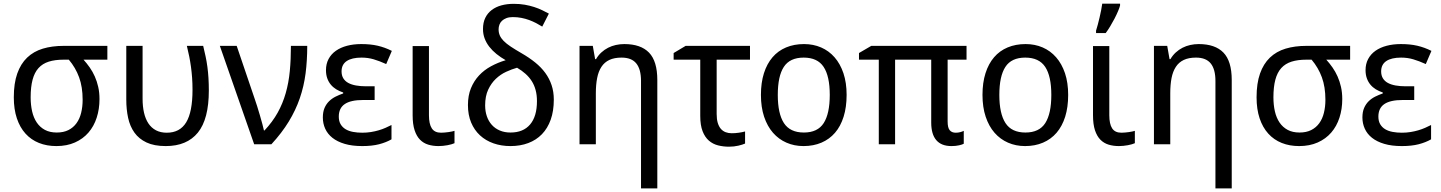

<svg xmlns="http://www.w3.org/2000/svg" viewBox="-20 -786 7852 1046"><path d="M522 -246.1Q522 -191.9 506.8 -145Q491.7 -98.1 461.9 -63.7Q432.1 -29.3 388.2 -9.8Q344.2 9.8 287.1 9.8Q234.9 9.8 192.1 -7.3Q149.4 -24.4 118.9 -58.1Q88.4 -91.8 71.8 -141.4Q55.2 -190.9 55.2 -255.9Q55.2 -332 74 -385.3Q92.8 -438.5 127.9 -472.2Q163.1 -505.9 213.4 -521Q263.7 -536.1 326.2 -536.1H564.9V-460.9H435.1Q453.1 -440.9 469 -418.2Q484.9 -395.5 496.6 -369.1Q508.3 -342.8 515.1 -312.5Q522 -282.2 522 -246.1ZM147 -255.9Q147 -214.4 155 -179.2Q163.1 -144 180.4 -118.4Q197.8 -92.8 224.6 -78.4Q251.5 -64 289.1 -64Q326.2 -64 352.8 -77.4Q379.4 -90.8 396.7 -114.7Q414.1 -138.7 422.1 -171.4Q430.2 -204.1 430.2 -242.2Q430.2 -312.5 410.9 -365Q391.6 -417.5 355 -460.9H326.2Q279.8 -460.9 245.8 -450.2Q211.9 -439.5 189.9 -415.3Q168 -391.1 157.5 -351.8Q147 -312.5 147 -255.9Z M882.8 9.8Q819.8 9.8 778.3 -9.8Q736.8 -29.3 712.4 -63.5Q688 -97.7 678 -143.8Q668 -189.9 668 -243.2V-536.1H756.8V-248Q756.8 -206.1 764.6 -171.9Q772.5 -137.7 788.6 -113.5Q804.7 -89.4 829.6 -76.2Q854.5 -63 888.7 -63Q960 -63 994.4 -119.6Q1028.8 -176.3 1028.8 -296.9Q1028.8 -331.5 1026.6 -362.1Q1024.4 -392.6 1020.5 -421.1Q1016.6 -449.7 1011 -478Q1005.4 -506.3 998 -536.1H1086.9Q1094.2 -506.3 1100.1 -478.5Q1106 -450.7 1109.9 -421.6Q1113.8 -392.6 1115.7 -361.1Q1117.7 -329.6 1117.7 -293Q1117.7 -137.2 1058.1 -63.7Q998.5 9.8 882.8 9.8Z M1177.7 -536.1H1269.5L1367.7 -247.1Q1373.5 -231 1381.1 -206.8Q1388.7 -182.6 1396 -157.5Q1403.3 -132.3 1409.4 -109.9Q1415.5 -87.4 1418 -75.2H1420.9Q1464.8 -122.1 1492.7 -172.1Q1520.5 -222.2 1536.6 -278.6Q1552.7 -335 1558.8 -398.7Q1564.9 -462.4 1564.9 -536.1H1653.8Q1653.8 -456.5 1644.8 -386.2Q1635.7 -315.9 1613.3 -250.7Q1590.8 -185.5 1553.2 -123.8Q1515.6 -62 1458.5 0H1364.7Z M2021 -315.9V-241.2H1958Q1890.6 -241.2 1858.2 -219Q1825.7 -196.8 1825.7 -150.9Q1825.7 -126 1835.7 -109.1Q1845.7 -92.3 1862.8 -82Q1879.9 -71.8 1903.3 -67.4Q1926.8 -63 1953.6 -63Q1978.5 -63 2001 -66.7Q2023.4 -70.3 2043.2 -76.2Q2063 -82 2080.3 -89.6Q2097.7 -97.2 2112.8 -105V-26.9Q2084 -10.3 2045.4 -0.2Q2006.8 9.8 1953.6 9.8Q1898.4 9.8 1857.9 -2.2Q1817.4 -14.2 1791 -35.2Q1764.6 -56.2 1751.7 -84.7Q1738.8 -113.3 1738.8 -146Q1738.8 -176.3 1748 -197.8Q1757.3 -219.2 1772.7 -234.4Q1788.1 -249.5 1808.1 -259.5Q1828.1 -269.5 1849.6 -276.9V-282.2Q1828.6 -289.1 1811.5 -299.6Q1794.4 -310.1 1782 -325.2Q1769.5 -340.3 1762.7 -359.9Q1755.9 -379.4 1755.9 -403.8Q1755.9 -438 1770 -464.6Q1784.2 -491.2 1809.8 -509.3Q1835.4 -527.3 1870.6 -536.6Q1905.8 -545.9 1947.8 -545.9Q1973.6 -545.9 1995.6 -543.7Q2017.6 -541.5 2037.6 -536.9Q2057.6 -532.2 2076.4 -525.4Q2095.2 -518.6 2114.7 -508.8L2084 -437Q2047.4 -453.6 2015.9 -462.9Q1984.4 -472.2 1949.7 -472.2Q1897 -472.2 1868.9 -453.4Q1840.8 -434.6 1840.8 -397Q1840.8 -375 1850.3 -359.4Q1859.9 -343.8 1877.4 -334.2Q1895 -324.7 1919.4 -320.3Q1943.8 -315.9 1973.6 -315.9Z M2316.9 -535.2V-158.2Q2316.9 -110.8 2332.3 -86.9Q2347.7 -63 2382.8 -63Q2391.6 -63 2402.6 -64Q2413.6 -64.9 2423.8 -66.4Q2434.1 -67.9 2442.9 -69.8Q2451.7 -71.8 2456.1 -73.2V-5.9Q2449.7 -2.9 2439.7 0Q2429.7 2.9 2418 5.1Q2406.2 7.3 2393.6 8.5Q2380.9 9.8 2369.1 9.8Q2338.9 9.8 2313 2Q2287.1 -5.9 2268.3 -24.9Q2249.5 -43.9 2238.8 -76.4Q2228 -108.9 2228 -158.2V-535.2Z M2734.9 -458Q2707.5 -473.6 2684.8 -491.9Q2662.1 -510.3 2645.8 -531.2Q2629.4 -552.2 2620.4 -576.2Q2611.3 -600.1 2611.3 -627.9Q2611.3 -663.1 2623.8 -688.7Q2636.2 -714.4 2658.7 -731.4Q2681.2 -748.5 2711.7 -756.8Q2742.2 -765.1 2778.3 -765.1Q2811.5 -765.1 2839.1 -760.3Q2866.7 -755.4 2890.1 -747.8Q2913.6 -740.2 2933.3 -730.7Q2953.1 -721.2 2970.2 -711.9L2934.1 -641.1Q2918.5 -650.9 2900.6 -660.2Q2882.8 -669.4 2863 -676.8Q2843.3 -684.1 2821 -688.5Q2798.8 -692.9 2773.9 -692.9Q2753.4 -692.9 2738.8 -687.3Q2724.1 -681.6 2714.6 -672.6Q2705.1 -663.6 2700.7 -651.4Q2696.3 -639.2 2696.3 -626Q2696.3 -607.9 2702.9 -592.8Q2709.5 -577.6 2724.1 -562.7Q2738.8 -547.9 2762.7 -532Q2786.6 -516.1 2821.3 -496.1Q2862.8 -472.2 2895.5 -445.8Q2928.2 -419.4 2950.7 -388.7Q2973.1 -357.9 2985.1 -322Q2997.1 -286.1 2997.1 -243.2Q2997.1 -181.2 2980.2 -134Q2963.4 -86.9 2932.4 -54.9Q2901.4 -22.9 2857.9 -6.6Q2814.5 9.8 2761.2 9.8Q2710.9 9.8 2668.5 -5.1Q2626 -20 2595 -48.6Q2564 -77.1 2546.6 -118.7Q2529.3 -160.2 2529.3 -213.9Q2529.3 -265.6 2545.7 -305.4Q2562 -345.2 2589.8 -375Q2617.7 -404.8 2655 -425Q2692.4 -445.3 2734.9 -458ZM2905.3 -234.9Q2905.3 -268.6 2897.9 -295.7Q2890.6 -322.8 2876.7 -344.5Q2862.8 -366.2 2842.8 -384Q2822.8 -401.9 2796.9 -417Q2768.6 -409.2 2737.8 -395Q2707 -380.9 2681.6 -356.9Q2656.2 -333 2639.6 -297.6Q2623 -262.2 2623 -211.9Q2623 -179.7 2632.3 -152.6Q2641.6 -125.5 2659.4 -105.7Q2677.2 -85.9 2702.9 -75Q2728.5 -64 2761.2 -64Q2830.6 -64 2867.9 -107.9Q2905.3 -151.9 2905.3 -234.9Z M3472.2 240.2V-345.2Q3472.2 -408.7 3446.5 -440.4Q3420.9 -472.2 3366.2 -472.2Q3326.7 -472.2 3299.8 -459.5Q3272.9 -446.8 3256.6 -421.9Q3240.2 -397 3233.2 -360.8Q3226.1 -324.7 3226.1 -277.8V0H3137.2V-536.1H3209.5L3222.2 -463.9H3227.1Q3239.3 -484.9 3256.1 -500.2Q3272.9 -515.6 3293 -525.9Q3313 -536.1 3335.4 -541Q3357.9 -545.9 3381.3 -545.9Q3470.7 -545.9 3515.9 -499.3Q3561 -452.6 3561 -350.1V240.2Z M4065.9 -536.1V-460.9H3884.3V-165Q3884.3 -136.2 3890.4 -116.2Q3896.5 -96.2 3907.5 -83.7Q3918.5 -71.3 3933.6 -65.7Q3948.7 -60.1 3966.3 -60.1Q3975.1 -60.1 3985.4 -60.8Q3995.6 -61.5 4005.4 -63Q4015.1 -64.5 4023.9 -66.2Q4032.7 -67.9 4039.1 -69.8V-3.9Q4032.7 -1 4023.2 2Q4013.7 4.9 4002.4 7.6Q3991.2 10.3 3978.3 11.7Q3965.3 13.2 3952.1 13.2Q3920.9 13.2 3892.3 6.1Q3863.8 -1 3842 -19.8Q3820.3 -38.6 3807.6 -71.3Q3794.9 -104 3794.9 -154.8V-460.9H3649.9V-497.1L3715.3 -536.1Z M4592.3 -269Q4592.3 -202.1 4575.9 -150.1Q4559.6 -98.1 4529.1 -62.7Q4498.5 -27.3 4455.1 -8.8Q4411.6 9.8 4357.4 9.8Q4307.1 9.8 4264.6 -8.8Q4222.2 -27.3 4191.2 -62.7Q4160.2 -98.1 4142.8 -150.1Q4125.5 -202.1 4125.5 -269Q4125.5 -335.4 4141.8 -387Q4158.2 -438.5 4188.5 -473.9Q4218.8 -509.3 4262.5 -527.6Q4306.2 -545.9 4360.4 -545.9Q4410.6 -545.9 4453.1 -527.6Q4495.6 -509.3 4526.6 -473.9Q4557.6 -438.5 4575 -387Q4592.3 -335.4 4592.3 -269ZM4217.3 -269Q4217.3 -167 4250.7 -115.5Q4284.2 -64 4359.4 -64Q4434.6 -64 4467.5 -115.5Q4500.5 -167 4500.5 -269Q4500.5 -371.1 4467 -421.6Q4433.6 -472.2 4358.4 -472.2Q4283.2 -472.2 4250.2 -421.6Q4217.3 -371.1 4217.3 -269Z M5186.5 -63Q5200.2 -63 5211.7 -66.2Q5223.1 -69.3 5230.5 -73.2V-2.9Q5223.1 1.5 5205.1 5.6Q5187 9.8 5163.6 9.8Q5108.4 9.8 5080.8 -22.5Q5053.2 -54.7 5053.2 -118.2V-460.9H4856.4V0H4767.6V-460.9H4659.7V-497.1L4726.6 -536.1H5245.6V-460.9H5142.6V-124Q5142.6 -89.8 5154.1 -76.4Q5165.5 -63 5186.5 -63Z M5799.3 -269Q5799.3 -202.1 5783 -150.1Q5766.6 -98.1 5736.1 -62.7Q5705.6 -27.3 5662.1 -8.8Q5618.7 9.8 5564.5 9.8Q5514.2 9.8 5471.7 -8.8Q5429.2 -27.3 5398.2 -62.7Q5367.2 -98.1 5349.9 -150.1Q5332.5 -202.1 5332.5 -269Q5332.5 -335.4 5348.9 -387Q5365.2 -438.5 5395.5 -473.9Q5425.8 -509.3 5469.5 -527.6Q5513.2 -545.9 5567.4 -545.9Q5617.7 -545.9 5660.2 -527.6Q5702.6 -509.3 5733.6 -473.9Q5764.6 -438.5 5782 -387Q5799.3 -335.4 5799.3 -269ZM5424.3 -269Q5424.3 -167 5457.8 -115.5Q5491.2 -64 5566.4 -64Q5641.6 -64 5674.6 -115.5Q5707.5 -167 5707.5 -269Q5707.5 -371.1 5674.1 -421.6Q5640.6 -472.2 5565.4 -472.2Q5490.2 -472.2 5457.3 -421.6Q5424.3 -371.1 5424.3 -269Z M6023.4 -535.2V-158.2Q6023.4 -110.8 6038.8 -86.9Q6054.2 -63 6089.4 -63Q6098.1 -63 6109.1 -64Q6120.1 -64.9 6130.4 -66.4Q6140.6 -67.9 6149.4 -69.8Q6158.2 -71.8 6162.6 -73.2V-5.9Q6156.2 -2.9 6146.2 0Q6136.2 2.9 6124.5 5.1Q6112.8 7.3 6100.1 8.5Q6087.4 9.8 6075.7 9.8Q6045.4 9.8 6019.5 2Q5993.7 -5.9 5974.9 -24.9Q5956.1 -43.9 5945.3 -76.4Q5934.6 -108.9 5934.6 -158.2V-535.2ZM5951.2 -619.1Q5956.1 -633.8 5960.9 -652.6Q5965.8 -671.4 5970.5 -691.2Q5975.1 -710.9 5979 -730.5Q5982.9 -750 5984.9 -766.1H6082V-755.9Q6079.1 -744.1 6071 -725.1Q6063 -706.1 6052 -684.8Q6041 -663.6 6028.3 -642.6Q6015.6 -621.6 6003.9 -606H5951.2Z M6601.6 240.2V-345.2Q6601.6 -408.7 6575.9 -440.4Q6550.3 -472.2 6495.6 -472.2Q6456.1 -472.2 6429.2 -459.5Q6402.3 -446.8 6386 -421.9Q6369.6 -397 6362.5 -360.8Q6355.5 -324.7 6355.5 -277.8V0H6266.6V-536.1H6338.9L6351.6 -463.9H6356.4Q6368.7 -484.9 6385.5 -500.2Q6402.3 -515.6 6422.4 -525.9Q6442.4 -536.1 6464.8 -541Q6487.3 -545.9 6510.7 -545.9Q6600.1 -545.9 6645.3 -499.3Q6690.4 -452.6 6690.4 -350.1V240.2Z M7292.5 -246.1Q7292.5 -191.9 7277.3 -145Q7262.2 -98.1 7232.4 -63.7Q7202.6 -29.3 7158.7 -9.8Q7114.7 9.8 7057.6 9.8Q7005.4 9.8 6962.6 -7.3Q6919.9 -24.4 6889.4 -58.1Q6858.9 -91.8 6842.3 -141.4Q6825.7 -190.9 6825.7 -255.9Q6825.7 -332 6844.5 -385.3Q6863.3 -438.5 6898.4 -472.2Q6933.6 -505.9 6983.9 -521Q7034.2 -536.1 7096.7 -536.1H7335.4V-460.9H7205.6Q7223.6 -440.9 7239.5 -418.2Q7255.4 -395.5 7267.1 -369.1Q7278.8 -342.8 7285.6 -312.5Q7292.5 -282.2 7292.5 -246.1ZM6917.5 -255.9Q6917.5 -214.4 6925.5 -179.2Q6933.6 -144 6950.9 -118.4Q6968.3 -92.8 6995.1 -78.4Q7022 -64 7059.6 -64Q7096.7 -64 7123.3 -77.4Q7149.9 -90.8 7167.2 -114.7Q7184.6 -138.7 7192.6 -171.4Q7200.7 -204.1 7200.7 -242.2Q7200.7 -312.5 7181.4 -365Q7162.1 -417.5 7125.5 -460.9H7096.7Q7050.3 -460.9 7016.4 -450.2Q6982.4 -439.5 6960.4 -415.3Q6938.5 -391.1 6928 -351.8Q6917.5 -312.5 6917.5 -255.9Z M7684.6 -315.9V-241.2H7621.6Q7554.2 -241.2 7521.7 -219Q7489.3 -196.8 7489.3 -150.9Q7489.3 -126 7499.3 -109.1Q7509.3 -92.3 7526.4 -82Q7543.5 -71.8 7566.9 -67.4Q7590.3 -63 7617.2 -63Q7642.1 -63 7664.6 -66.7Q7687 -70.3 7706.8 -76.2Q7726.6 -82 7743.9 -89.6Q7761.2 -97.2 7776.4 -105V-26.9Q7747.6 -10.3 7709 -0.2Q7670.4 9.8 7617.2 9.8Q7562 9.8 7521.5 -2.2Q7481 -14.2 7454.6 -35.2Q7428.2 -56.2 7415.3 -84.7Q7402.3 -113.3 7402.3 -146Q7402.3 -176.3 7411.6 -197.8Q7420.9 -219.2 7436.3 -234.4Q7451.7 -249.5 7471.7 -259.5Q7491.7 -269.5 7513.2 -276.9V-282.2Q7492.2 -289.1 7475.1 -299.6Q7458 -310.1 7445.6 -325.2Q7433.1 -340.3 7426.3 -359.9Q7419.4 -379.4 7419.4 -403.8Q7419.4 -438 7433.6 -464.6Q7447.8 -491.2 7473.4 -509.3Q7499 -527.3 7534.2 -536.6Q7569.3 -545.9 7611.3 -545.9Q7637.2 -545.9 7659.2 -543.7Q7681.2 -541.5 7701.2 -536.9Q7721.2 -532.2 7740 -525.4Q7758.8 -518.6 7778.3 -508.8L7747.6 -437Q7710.9 -453.6 7679.4 -462.9Q7647.9 -472.2 7613.3 -472.2Q7560.5 -472.2 7532.5 -453.4Q7504.4 -434.6 7504.4 -397Q7504.4 -375 7513.9 -359.4Q7523.4 -343.8 7541 -334.2Q7558.6 -324.7 7583 -320.3Q7607.4 -315.9 7637.2 -315.9Z"/></svg>

Font: Genotype
Style: Regular
Weight: 400
Foundry: Ascender Corporation
Version: Version 1.00